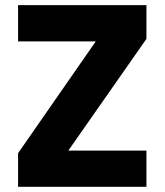

<svg xmlns="http://www.w3.org/2000/svg" viewBox="-20 -722 636 742"><path d="M545.9 0H49.8V-129.9L350.1 -562H49.8V-702.1H545.9V-571.8L244.1 -140.1H545.9Z"/></svg>

Font: PoppinsZ
Style: Bold
Weight: 700
Designer: Ninad Kale (Devanagari), Jonny Pinhorn (Latin)
Foundry: Indian Type Foundry
Version: Version 3.002;FEAKit 1.0